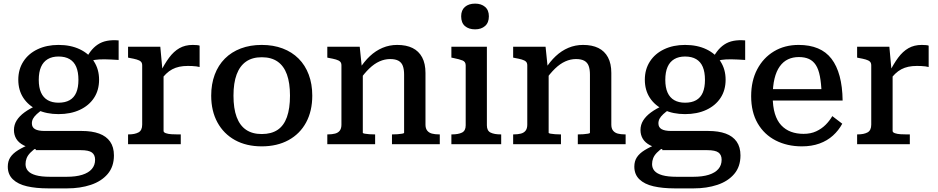

<svg xmlns="http://www.w3.org/2000/svg" viewBox="-20 -796 5179 1060"><path d="M635 -465Q591 -468 559 -468.5Q527 -469 504.5 -465.5Q482 -462 464 -453L447 -455Q461 -487 479 -511Q497 -535 519.5 -550Q542 -565 570.5 -570.5Q599 -576 635 -573ZM303 -166Q237 -166 187 -189.5Q137 -213 109 -255.5Q81 -298 81 -356Q81 -413 109 -456.5Q137 -500 187.5 -524Q238 -548 303 -548Q370 -548 420.5 -524Q471 -500 499 -456.5Q527 -413 527 -356Q527 -298 499 -255.5Q471 -213 420.5 -189.5Q370 -166 303 -166ZM303 -229Q340 -229 364.5 -243Q389 -257 401 -285Q413 -313 413 -355Q413 -398 401 -426.5Q389 -455 364.5 -469.5Q340 -484 303 -484Q268 -484 243.5 -469.5Q219 -455 206.5 -426.5Q194 -398 194 -355Q194 -313 206.5 -285Q219 -257 243.5 -243Q268 -229 303 -229ZM246 244Q179 244 129 232.5Q79 221 51 194Q23 167 23 124Q23 94 37 72.5Q51 51 80 33Q109 15 156 -4L186 16Q162 32 147.5 47Q133 62 127 77.5Q121 93 121 110Q121 132 134.5 147.5Q148 163 178 171.5Q208 180 257 180H348Q399 180 434 169Q469 158 487 137Q505 116 505 86Q505 59 487.5 46Q470 33 426 33H177L178 28Q137 20 110 6Q83 -8 70 -29.5Q57 -51 57 -78Q57 -107 72 -131Q87 -155 115 -175.5Q143 -196 183 -214L218 -193Q197 -179 183 -166Q169 -153 162.5 -141Q156 -129 156 -115Q156 -93 173.5 -83Q191 -73 227 -73H431Q488 -73 527.5 -58.5Q567 -44 588 -14Q609 16 609 62Q609 124 574.5 164.5Q540 205 481.5 224.5Q423 244 351 244Z M1082 -544V-426Q1075 -428 1064 -429.5Q1053 -431 1040.5 -431.5Q1028 -432 1017 -432Q991 -432 970 -427.5Q949 -423 931 -413.5Q913 -404 897 -388.5Q881 -373 864 -350L863 -393Q888 -443 913.5 -477.5Q939 -512 970.5 -530Q1002 -548 1044 -548Q1056 -548 1067 -547Q1078 -546 1082 -544ZM687 0V-54H690Q724 -54 744.5 -65Q765 -76 765 -108V-435Q765 -449 757.5 -456Q750 -463 734.5 -467.5Q719 -472 696 -476L687 -478V-538H865L878 -396L883 -400V-73Q883 -65 896 -60.5Q909 -56 926.5 -55Q944 -54 959 -54H978V0Z M1704 -268Q1704 -183 1670 -120Q1636 -57 1573 -22.5Q1510 12 1425 12Q1340 12 1277.5 -22.5Q1215 -57 1180.5 -120Q1146 -183 1146 -268Q1146 -332 1165.5 -384Q1185 -436 1221.5 -472.5Q1258 -509 1309.5 -528.5Q1361 -548 1425 -548Q1489 -548 1540.5 -528.5Q1592 -509 1628.5 -472.5Q1665 -436 1684.5 -384Q1704 -332 1704 -268ZM1269 -268Q1269 -197 1286.5 -150Q1304 -103 1338.5 -79.5Q1373 -56 1425 -56Q1478 -56 1512.5 -79Q1547 -102 1564 -149.5Q1581 -197 1581 -268Q1581 -338 1564 -385Q1547 -432 1512.5 -456Q1478 -480 1425 -480Q1373 -480 1338.5 -456Q1304 -432 1286.5 -385Q1269 -338 1269 -268Z M1787 0V-54H1790Q1813 -54 1830 -58.5Q1847 -63 1856 -75Q1865 -87 1865 -108V-435Q1865 -449 1857.5 -456Q1850 -463 1834.5 -467.5Q1819 -472 1796 -476L1787 -478V-538H1966L1978 -421L1983 -417V-63Q1983 -60 1993.5 -58Q2004 -56 2019 -55Q2034 -54 2047 -54H2051V0ZM2408 0H2144V-54H2147Q2160 -54 2175 -55Q2190 -56 2200.5 -58Q2211 -60 2211 -63V-384Q2211 -413 2204 -432Q2197 -451 2180 -460.5Q2163 -470 2134 -470Q2104 -470 2075 -457Q2046 -444 2018.5 -417.5Q1991 -391 1963 -351V-413Q1990 -456 2022 -486Q2054 -516 2092 -532Q2130 -548 2173 -548Q2223 -548 2257.5 -531Q2292 -514 2310.5 -479.5Q2329 -445 2329 -393V-108Q2329 -87 2338.5 -75Q2348 -63 2364.5 -58.5Q2381 -54 2405 -54H2408Z M2603 -634Q2568 -634 2547 -652Q2526 -670 2526 -706Q2526 -740 2547 -758Q2568 -776 2603 -776Q2637 -776 2658 -758Q2679 -740 2679 -706Q2679 -671 2658 -652.5Q2637 -634 2603 -634ZM2668 -538V-104Q2668 -74 2688.5 -64Q2709 -54 2744 -54H2747V0H2472V-54H2475Q2510 -54 2530.5 -64Q2551 -74 2551 -104V-435Q2551 -455 2534 -462Q2517 -469 2482 -476L2472 -478V-538Z M2813 0V-54H2816Q2839 -54 2856 -58.5Q2873 -63 2882 -75Q2891 -87 2891 -108V-435Q2891 -449 2883.5 -456Q2876 -463 2860.5 -467.5Q2845 -472 2822 -476L2813 -478V-538H2992L3004 -421L3009 -417V-63Q3009 -60 3019.5 -58Q3030 -56 3045 -55Q3060 -54 3073 -54H3077V0ZM3434 0H3170V-54H3173Q3186 -54 3201 -55Q3216 -56 3226.5 -58Q3237 -60 3237 -63V-384Q3237 -413 3230 -432Q3223 -451 3206 -460.5Q3189 -470 3160 -470Q3130 -470 3101 -457Q3072 -444 3044.5 -417.5Q3017 -391 2989 -351V-413Q3016 -456 3048 -486Q3080 -516 3118 -532Q3156 -548 3199 -548Q3249 -548 3283.5 -531Q3318 -514 3336.5 -479.5Q3355 -445 3355 -393V-108Q3355 -87 3364.5 -75Q3374 -63 3390.5 -58.5Q3407 -54 3431 -54H3434Z M4094 -465Q4050 -468 4018 -468.5Q3986 -469 3963.5 -465.5Q3941 -462 3923 -453L3906 -455Q3920 -487 3938 -511Q3956 -535 3978.5 -550Q4001 -565 4029.5 -570.5Q4058 -576 4094 -573ZM3762 -166Q3696 -166 3646 -189.5Q3596 -213 3568 -255.5Q3540 -298 3540 -356Q3540 -413 3568 -456.5Q3596 -500 3646.5 -524Q3697 -548 3762 -548Q3829 -548 3879.5 -524Q3930 -500 3958 -456.5Q3986 -413 3986 -356Q3986 -298 3958 -255.5Q3930 -213 3879.5 -189.5Q3829 -166 3762 -166ZM3762 -229Q3799 -229 3823.5 -243Q3848 -257 3860 -285Q3872 -313 3872 -355Q3872 -398 3860 -426.5Q3848 -455 3823.5 -469.5Q3799 -484 3762 -484Q3727 -484 3702.5 -469.5Q3678 -455 3665.5 -426.5Q3653 -398 3653 -355Q3653 -313 3665.5 -285Q3678 -257 3702.5 -243Q3727 -229 3762 -229ZM3705 244Q3638 244 3588 232.5Q3538 221 3510 194Q3482 167 3482 124Q3482 94 3496 72.5Q3510 51 3539 33Q3568 15 3615 -4L3645 16Q3621 32 3606.5 47Q3592 62 3586 77.5Q3580 93 3580 110Q3580 132 3593.5 147.5Q3607 163 3637 171.5Q3667 180 3716 180H3807Q3858 180 3893 169Q3928 158 3946 137Q3964 116 3964 86Q3964 59 3946.5 46Q3929 33 3885 33H3636L3637 28Q3596 20 3569 6Q3542 -8 3529 -29.5Q3516 -51 3516 -78Q3516 -107 3531 -131Q3546 -155 3574 -175.5Q3602 -196 3642 -214L3677 -193Q3656 -179 3642 -166Q3628 -153 3621.5 -141Q3615 -129 3615 -115Q3615 -93 3632.5 -83Q3650 -73 3686 -73H3890Q3947 -73 3986.5 -58.5Q4026 -44 4047 -14Q4068 16 4068 62Q4068 124 4033.5 164.5Q3999 205 3940.5 224.5Q3882 244 3810 244Z M4246 -264Q4246 -208 4258 -168.5Q4270 -129 4293 -104.5Q4316 -80 4347 -68.5Q4378 -57 4416 -57Q4456 -57 4486 -71Q4516 -85 4538 -107Q4560 -129 4575 -155L4630 -113Q4610 -76 4578.5 -47.5Q4547 -19 4504 -3.5Q4461 12 4407 12Q4326 12 4262.5 -20.5Q4199 -53 4163 -115Q4127 -177 4127 -265Q4127 -350 4160.5 -413.5Q4194 -477 4253 -512.5Q4312 -548 4389 -548Q4450 -548 4495.5 -529Q4541 -510 4570.5 -471.5Q4600 -433 4615.5 -375.5Q4631 -318 4632 -241H4218V-304H4541L4516 -280Q4514 -336 4506.5 -375Q4499 -414 4484 -437Q4469 -460 4446 -470.5Q4423 -481 4390 -481Q4357 -481 4330.5 -468.5Q4304 -456 4285 -429.5Q4266 -403 4256 -362Q4246 -321 4246 -264Z M5107 -544V-426Q5100 -428 5089 -429.5Q5078 -431 5065.5 -431.5Q5053 -432 5042 -432Q5016 -432 4995 -427.5Q4974 -423 4956 -413.5Q4938 -404 4922 -388.5Q4906 -373 4889 -350L4888 -393Q4913 -443 4938.5 -477.5Q4964 -512 4995.5 -530Q5027 -548 5069 -548Q5081 -548 5092 -547Q5103 -546 5107 -544ZM4712 0V-54H4715Q4749 -54 4769.5 -65Q4790 -76 4790 -108V-435Q4790 -449 4782.5 -456Q4775 -463 4759.5 -467.5Q4744 -472 4721 -476L4712 -478V-538H4890L4903 -396L4908 -400V-73Q4908 -65 4921 -60.5Q4934 -56 4951.5 -55Q4969 -54 4984 -54H5003V0Z"/></svg>

Font: Roboto Serif Medium
Style: Regular
Weight: 500
Designer: Greg Gazdowicz
Foundry: Commercial Type
Version: Version 1.008